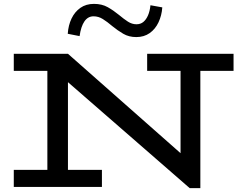

<svg xmlns="http://www.w3.org/2000/svg" viewBox="-20 -963 1236 989"><path d="M957 6 162 -686H330L910 -174V-669H1012V6ZM51 0V-88H505V0ZM224 -15V-686H330V-15ZM51 -598V-686H330L329 -598ZM738 -598V-686H1183V-598ZM682 -772Q644 -772 615 -789Q586 -806 559 -828Q532 -851 509.5 -865Q487 -879 462 -879Q433 -879 415 -853Q397 -827 390 -777L329 -789Q332 -833 348.5 -867.5Q365 -902 394 -922.5Q423 -943 464 -943Q505 -943 535 -926Q565 -909 593 -886Q618 -865 639 -851.5Q660 -838 683 -838Q704 -838 718.5 -850Q733 -862 742.5 -884Q752 -906 755 -936L816 -925Q813 -883 796.5 -848Q780 -813 751 -792.5Q722 -772 682 -772Z"/></svg>

Font: BioRhyme SemiExpanded
Style: Regular
Weight: 400
Width: 6
Designer: Aoife Mooney
Foundry: Aoife Mooney Type
Version: Version 1.600;gftools[0.9.33]